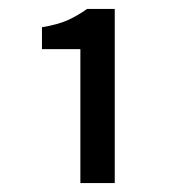

<svg xmlns="http://www.w3.org/2000/svg" viewBox="-20 -815 380 430"><path d="M160 -405V-705H74V-754Q110 -760 132 -770Q154 -780 175 -795H237V-405Z"/></svg>

Font: Assistant ExtraLight SemiBold
Style: Regular
Weight: 600
Version: Version 3.000